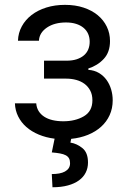

<svg xmlns="http://www.w3.org/2000/svg" viewBox="-20 -573 534 806"><path d="M132.1 -139.2Q133.5 -120.7 142.2 -106.7Q150.9 -92.7 165.7 -83.1Q180.4 -73.5 200.8 -68.7Q221.2 -63.9 245.7 -63.9Q296.2 -63.9 332 -84.9Q367.9 -105.8 367.9 -152Q367.9 -175.8 358.8 -192.8Q349.8 -209.9 334.7 -221.1Q319.6 -232.2 299.7 -237.6Q279.8 -242.9 258.5 -242.9H164.8V-318.2H258.5Q283.7 -318.2 302 -324.2Q320.3 -330.3 332.6 -340.9Q344.8 -351.6 350.7 -366.1Q356.5 -380.7 356.5 -397.7Q356.5 -415.8 350 -430.8Q343.4 -445.7 330.6 -456.3Q317.8 -467 299.4 -472.8Q280.9 -478.7 257.1 -478.7Q208.8 -478.7 177.2 -457.4Q144.9 -435.4 143.5 -402H55.4Q56.5 -435 71.6 -462.5Q86.6 -490.1 112.7 -510.1Q138.8 -530.2 174.5 -541.4Q210.2 -552.6 252.8 -552.6Q296.2 -552.6 331 -541Q365.8 -529.5 390.4 -509.1Q415.1 -488.6 428.4 -460.9Q441.8 -433.2 441.8 -400.6Q441.8 -354 415.8 -326Q389.9 -297.9 350.9 -285.5V-279.8Q376.1 -278.1 395.2 -266.7Q414.4 -255.3 427.2 -237.6Q440 -219.8 446.6 -197.6Q453.1 -175.4 453.1 -152Q453.1 -117.9 440.3 -89.8Q427.6 -61.8 404.3 -40.8Q381 -19.9 349.1 -6.9Q317.1 6 278.8 9.9L275.6 25.6Q289.4 27.7 302.2 33.7Q315 39.8 326.3 49Q349.4 67.8 349.4 109.4Q349.4 132.5 339.8 151.5Q330.3 170.5 311.6 184.1Q293 197.8 265.1 205.4Q237.2 213.1 200.3 213.1L197.4 157.7Q214.1 157.7 228.2 155.2Q242.2 152.7 252.3 147.2Q262.4 141.7 268.3 133.2Q274.1 124.6 274.1 112.2Q274.1 99.8 269.7 91.8Q265.3 83.8 256 78.8Q246.8 73.9 232.2 71.2Q217.7 68.5 197.4 66.8L209.2 9.2Q172.9 4.6 142.8 -8Q112.6 -20.6 90.7 -39.8Q68.9 -58.9 56.3 -84.2Q43.7 -109.4 42.6 -139.2Z"/></svg>

Font: Inter P
Style: Regular
Weight: 400
Designer: Rasmus Andersson
Foundry: rsms
Version: Version 3.018;git-588b23468